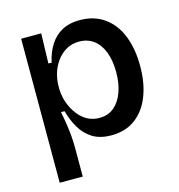

<svg xmlns="http://www.w3.org/2000/svg" viewBox="-104 -625 818 877"><g transform="rotate(-15 305.0 -186.0)"><path d="M71 161V-263V-520H166L162 -379L177 -378Q188 -427 210.5 -461.5Q233 -496 267.5 -514.5Q302 -533 350 -533Q419 -533 467 -498.5Q515 -464 539.5 -402.5Q564 -341 564 -259Q564 -179 540 -117.5Q516 -56 469.5 -21.5Q423 13 356 13Q303 13 268 -8.5Q233 -30 211 -67Q189 -104 177 -149H160Q166 -120 170.5 -90.5Q175 -61 177.5 -33Q180 -5 180 21V161ZM324 -78Q365 -78 393 -101.5Q421 -125 436 -166Q451 -207 451 -260Q451 -315 436 -355Q421 -395 392 -417Q363 -439 323 -439Q288 -439 261.5 -423.5Q235 -408 216.5 -382.5Q198 -357 189 -327Q180 -297 180 -267V-253Q180 -233 185.5 -209.5Q191 -186 202.5 -163Q214 -140 231 -120.5Q248 -101 271.5 -89.5Q295 -78 324 -78Z"/></g></svg>

Font: Bricolage Grotesque 24pt Medium
Style: Regular
Weight: 500
Designer: Mathieu Triay
Foundry: Atelier Triay
Version: Version 1.001;gftools[0.9.33.dev8+g029e19f]